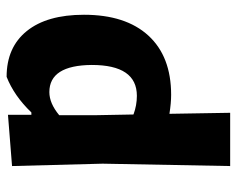

<svg xmlns="http://www.w3.org/2000/svg" viewBox="-86 -428 699 566"><g transform="rotate(-90 263.0 -144.5)"><path d="M208 -470V-401H215Q264 -452 320 -474Q407 -474 455 -414.5Q503 -355 503 -246Q503 -123 441.5 -56Q380 11 267 11Q243 11 211 6L214 185H57L64 -191L57 -458ZM207 -207 209 -100Q236 -90 264 -90Q355 -90 355 -223Q354 -348 275 -348Q242 -348 207 -319Z"/></g></svg>

Font: Alegreya Sans ExtraBold
Style: Regular
Weight: 800
Designer: Juan Pablo del Peral
Foundry: Huerta Tipografica
Version: Version 2.007